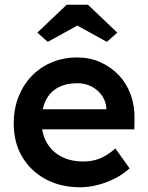

<svg xmlns="http://www.w3.org/2000/svg" viewBox="-20 -782 626 812"><path d="M319 10Q236 10 172.5 -24.5Q109 -59 73.5 -119.5Q38 -180 38 -259Q38 -321 58 -372Q78 -423 114 -460.5Q150 -498 199.5 -518.5Q249 -539 307 -539Q360 -539 404.5 -519Q449 -499 482 -464.5Q515 -430 532.5 -382.5Q550 -335 549 -279L548 -235H122L98 -320H445L430 -303V-326Q427 -356 410 -379.5Q393 -403 366.5 -416.5Q340 -430 308 -430Q259 -430 225 -411.5Q191 -393 173.5 -357Q156 -321 156 -268Q156 -217 177.5 -179Q199 -141 239 -120Q279 -99 332 -99Q369 -99 400.5 -111Q432 -123 468 -154L528 -70Q501 -45 466.5 -27.5Q432 -10 394 0Q356 10 319 10ZM182 -605 138 -644 262 -762H352L476 -644L432 -605L292 -682H322Z"/></svg>

Font: Readex Pro Medium
Style: Regular
Weight: 500
Designer: Bonnie Shaver-Troup, Thomas Jockin
Foundry: Lexend
Version: Version 1.204